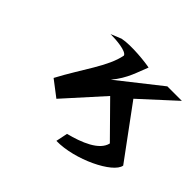

<svg xmlns="http://www.w3.org/2000/svg" viewBox="-158 -749 1142 1142"><g transform="rotate(45 412.5 -178.0)"><path d="M360.3 -466C340.5 -356 241.7 -233 158.6 -76L258 0L472.4 -238L670.7 -37C654.5 36 547.1 78 450.2 103L434.9 177C591.5 180 808.7 74 820 0L581.6 -324L794.4 -519H672.4L406.3 -309C472.4 -388 487.9 -457 514.4 -519C484.5 -526 350.9 -542 279.6 -527L213.5 -500C261.5 -500 350.4 -493 360.3 -466Z"/></g></svg>

Font: Hussar Milosc
Style: Obl
Weight: 700
Foundry: Cannot Into Space Fonts
Version: Version 1.02